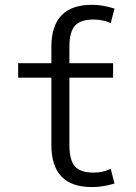

<svg xmlns="http://www.w3.org/2000/svg" viewBox="-20 -760 561 790"><path d="M445.3 -500V-440.4H265.6V-163.1Q265.6 -101.6 288.1 -75.7Q310.5 -49.8 365.2 -49.8Q403.3 -49.8 435.5 -65.4L451.2 -4.9Q403.3 9.8 358.4 9.8Q191.4 9.8 191.4 -163.1V-440.4H54.7V-500H191.4V-567.4Q191.4 -740.2 358.4 -740.2Q403.3 -740.2 451.2 -724.6L435.5 -665Q402.3 -679.7 365.2 -679.7Q311.5 -679.7 288.6 -654.3Q265.6 -628.9 265.6 -567.4V-500Z"/></svg>

Font: Gen Shin Gothic Normal
Style: Regular
Weight: 300
Designer: [Source Han Sans]
Ryoko NISHIZUKA  (kana & ideographs); Paul D. Hunt (Latin, Greek & Cyrillic); Wenlong ZHANG  (bopomofo
Version: Version 1.002.20150607